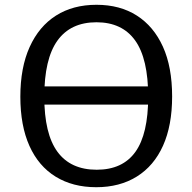

<svg xmlns="http://www.w3.org/2000/svg" viewBox="-20 -784 804 802"><path d="M643 -347H133V-423H643ZM382 -2Q284 -2 212.5 -46Q141 -90 103 -174.5Q65 -259 65 -380Q65 -502 104 -588Q143 -674 214 -719Q285 -764 383 -764Q481 -764 551.5 -719Q622 -674 660.5 -589Q699 -504 699 -381Q699 -260 661 -175.5Q623 -91 551.5 -46.5Q480 -2 382 -2ZM384 -75Q492 -75 545.5 -149.5Q599 -224 599 -380Q599 -539 544.5 -615Q490 -691 383 -691Q275 -691 220 -614.5Q165 -538 165 -380Q165 -225 220 -150Q275 -75 384 -75Z"/></svg>

Font: Libre Franklin
Style: Regular
Weight: 400
Designer: Pablo Impallari, Rodrigo Fuenzalida, Nhung Nguyen
Foundry: Impallari Type
Version: Version 3.000